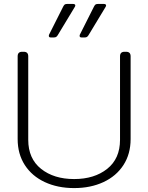

<svg xmlns="http://www.w3.org/2000/svg" viewBox="-20 -944 756 979"><path d="M229 -761Q229 -766 231 -769L302 -910Q306 -918 310 -921Q314 -924 324 -924H351Q364 -924 364 -916Q364 -913 361 -908L274 -764Q270 -758 266 -755.5Q262 -753 254 -753H239Q229 -753 229 -761ZM386 -761Q386 -766 388 -769L459 -910Q463 -918 467 -921Q471 -924 481 -924H508Q521 -924 521 -916Q521 -913 518 -908L431 -764Q427 -758 423 -755.5Q419 -753 411 -753H396Q386 -753 386 -761ZM70 -235V-657Q70 -680 93 -680H101Q124 -680 124 -657V-231Q124 -135 189.5 -83Q255 -31 358 -31Q461 -31 526.5 -83Q592 -135 592 -231V-657Q592 -680 615 -680H623Q646 -680 646 -657V-235Q646 -159 609.5 -102.5Q573 -46 507.5 -15.5Q442 15 358 15Q274 15 208.5 -15.5Q143 -46 106.5 -102.5Q70 -159 70 -235Z"/></svg>

Font: Mitr ExtraLight
Style: Regular
Weight: 275
Designer: Thanarat Vachiruckul
Foundry: Cadson Demak Co.,Ltd.
Version: Version 1.001